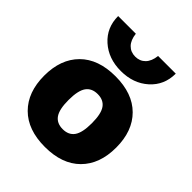

<svg xmlns="http://www.w3.org/2000/svg" viewBox="-215 -898 1037 1037"><g transform="rotate(45 303.0 -380.0)"><path d="M83 -770H218Q223 -726 245.5 -703Q268 -680 303 -680Q338 -680 360.5 -703Q383 -726 388 -770H523Q523 -682 460.5 -626Q398 -570 303 -570Q208 -570 145.5 -626Q83 -682 83 -770ZM100 -458Q172 -530 303 -530Q434 -530 506 -458Q578 -386 578 -260Q578 -134 506 -62Q434 10 303 10Q172 10 100 -62Q28 -134 28 -260Q28 -386 100 -458ZM236 -157Q258 -126 303 -126Q348 -126 370 -157Q392 -188 392 -260Q392 -332 370 -363Q348 -394 303 -394Q258 -394 236 -363Q214 -332 214 -260Q214 -188 236 -157Z"/></g></svg>

Font: Mplus 1p Black
Style: Regular
Weight: 900
Version: Version 1.061